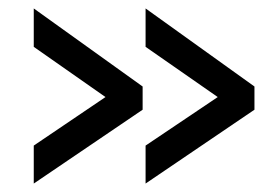

<svg xmlns="http://www.w3.org/2000/svg" viewBox="-20 -489 661 455"><path d="M318 -229V-284L60 -469V-378L230 -259L60 -144V-54ZM583 -229V-284L325 -469V-378L496 -259L325 -144V-54Z"/></svg>

Font: FIGSv2-sans-serif SemiBold
Style: Regular
Weight: 600
Designer: Matt McInerney, Pablo Impallari, Rodrigo Fuenzalida,Mirko Velimirovic
Foundry: Matt McInerney, Pablo Impallari, Rodrigo Fuenzalida
Version: Version 4.021;hotconv 1.0.109;makeotfexe 2.5.65596